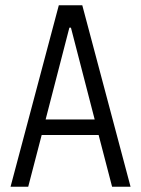

<svg xmlns="http://www.w3.org/2000/svg" viewBox="-20 -708 535 728"><path d="M20 0 203 -688H292L475 0H405L354 -196H138L87 0ZM153 -255H339L249 -603H243Z"/></svg>

Font: Saira Condensed
Style: Regular
Weight: 400
Width: 3
Designer: Hector Gatti with collaboration of the Omnibus-Type team
Foundry: Omnibus-Type
Version: Version 1.101